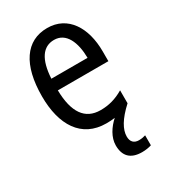

<svg xmlns="http://www.w3.org/2000/svg" viewBox="-188 -637 839 951"><g transform="rotate(-30 231.0 -162.0)"><path d="M311 117C311 77 337 31 397 -24V-98C353 -72 312 -61 265 -61C177 -61 132 -125 130 -252H419V-308C419 -444 356 -546 238 -546C116 -546 47 -445 47 -265C47 -102 115 10 257 10C274 10 291 9 306 7C271 38 242 82 242 128C242 188 273 222 339 222C359 222 378 219 393 214V157C384 160 371 163 355 163C327 163 311 147 311 117ZM238 -478C307 -478 337 -407 338 -318H131C137 -425 174 -478 238 -478Z"/></g></svg>

Font: Noto Sans Myanmar UI Condensed
Style: Regular
Weight: 400
Width: 3
Designer: Monotype Design Team
Foundry: Monotype Imaging Inc.
Version: Version 2.103